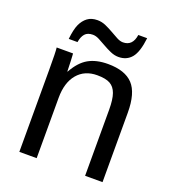

<svg xmlns="http://www.w3.org/2000/svg" viewBox="-131 -816 819 915"><g transform="rotate(20 278.0 -358.5)"><path d="M359.9 -586.4Q339.4 -586.4 318.8 -595.5Q298.3 -604.5 279.3 -615.5Q260.3 -626.5 242.9 -635.5Q225.6 -644.5 210.4 -644.5Q183.6 -644.5 170.4 -629.4Q157.2 -614.3 152.8 -586.4H108.4Q113.8 -636.2 125.5 -661.9Q137.2 -687.5 157 -702.4Q176.8 -717.3 207.5 -717.3Q229 -717.3 249.5 -708.3Q270 -699.2 289.1 -688.2Q308.1 -677.2 325 -668.2Q341.8 -659.2 356.4 -659.2Q405.3 -659.2 413.6 -717.3H458.5Q450.2 -645 425.8 -615.7Q401.4 -586.4 359.9 -586.4ZM404.8 0V-335Q404.8 -387.2 394.5 -416Q384.3 -444.8 361.8 -457.5Q339.4 -470.2 295.9 -470.2Q232.4 -470.2 195.8 -426.8Q159.2 -383.3 159.2 -306.2V0H71.3V-415.5Q71.3 -507.8 68.4 -528.3H151.4Q151.9 -525.9 152.3 -515.1Q152.8 -504.4 153.6 -490.5Q154.3 -476.6 155.3 -438H156.7Q187 -492.7 226.8 -515.4Q266.6 -538.1 325.7 -538.1Q412.6 -538.1 452.9 -494.9Q493.2 -451.7 493.2 -352.1V0Z"/></g></svg>

Font: TypoPRO Liberation Sans
Style: Regular
Weight: 400
Designer: Steve Matteson
Foundry: Ascender Corporation
Version: Version 2.00.1